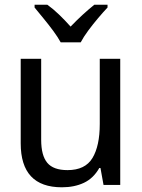

<svg xmlns="http://www.w3.org/2000/svg" viewBox="-20 -786 603 816"><path d="M243 10Q68 10 68 -177V-536H155V-192Q155 -125 181 -94Q207 -63 267 -63Q342 -63 373 -114.5Q404 -166 404 -259V-536H491V0H420L407 -72H402Q377 -28 336.5 -9Q296 10 243 10ZM238 -606Q226 -628 206.5 -654.5Q187 -681 165.5 -707Q144 -733 127 -754V-766H181Q205 -749 230.5 -724.5Q256 -700 280 -673Q307 -701 331 -723Q355 -745 381 -766H437V-754Q419 -735 397 -709Q375 -683 355 -656Q335 -629 323 -606Z"/></svg>

Font: Noto Sans Mono SemiCondensed
Style: Regular
Weight: 400
Width: 4
Designer: Monotype Design Team
Foundry: Monotype Imaging Inc.
Version: Version 2.014